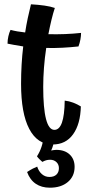

<svg xmlns="http://www.w3.org/2000/svg" viewBox="-20 -681 432 893"><path d="M281 -213Q301 -211 320.5 -203.5Q340 -196 356 -186Q354 -104 320 -56.5Q286 -9 225 -9Q154 -9 116 -81.5Q78 -154 78 -291Q78 -337 80.5 -380.5Q83 -424 88 -465Q64 -469 46.5 -472Q29 -475 15 -478Q15 -495 19 -512.5Q23 -530 29 -542Q44 -538 61 -535Q78 -532 97 -530Q102 -563 109 -596Q116 -629 124 -661Q159 -659 187 -655Q215 -651 235 -644Q227 -620 219.5 -589Q212 -558 205 -522Q244 -521 282.5 -522.5Q321 -524 357 -528Q357 -514 354 -497.5Q351 -481 345 -465Q309 -461 270.5 -459Q232 -457 195 -458Q188 -412 184.5 -366Q181 -320 181 -277Q181 -178 194 -127.5Q207 -77 233 -77Q256 -77 268 -110.5Q280 -144 281 -213ZM327 95Q327 139 295.5 165.5Q264 192 212 192Q173 192 146 173.5Q119 155 106 119Q123 108 133 103Q143 98 153 94Q160 116 175 129Q190 142 210 142Q231 142 242.5 131Q254 120 254 101Q254 84 242.5 73Q231 62 213 62Q203 62 194.5 64.5Q186 67 177 72Q170 66 163 59Q156 52 152 46Q165 26 173 2Q181 -22 182 -45L233 -34Q231 -20 227.5 -7Q224 6 218 19Q224 18 230 17Q236 16 242 16Q281 16 304 37.5Q327 59 327 95Z"/></svg>

Font: Atma Medium
Style: Regular
Weight: 500
Designer: Gregori Vincens, Jeremie Hornus, Riccardo Olocco, Yoann Minet.
Foundry: black foundry
Version: Version 1.101;PS 1.100;hotconv 1.0.86;makeotf.lib2.5.63406